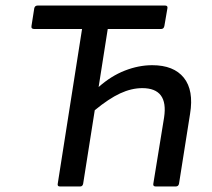

<svg xmlns="http://www.w3.org/2000/svg" viewBox="-20 -675 767 695"><path d="M197 0Q187 0 189 -10L277 -570H104Q92 -570 94 -581L104 -645Q106 -655 117 -655H577Q588 -655 586 -645L575 -581Q573 -570 563 -570H370L337 -360Q382 -400 432 -419.5Q482 -439 531 -439Q609 -439 645.5 -393.5Q682 -348 668 -263L628 -10Q626 0 616 0H544Q533 0 535 -10L574 -250Q590 -356 495 -356Q456 -356 415 -337Q374 -318 323 -276L281 -10Q279 0 270 0Z"/></svg>

Font: Sofia Sans Medium
Style: Italic
Weight: 500
Italic angle: -9°
Version: Version 4.101